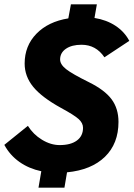

<svg xmlns="http://www.w3.org/2000/svg" viewBox="-20 -789 618 888"><path d="M528 -225Q528 -125 465.5 -64Q403 -3 290 8L278 79H158L171 3Q114 -9 70 -40Q26 -71 0 -119L109 -207Q134 -167 174.5 -142.5Q215 -118 256 -118Q307 -118 335.5 -139Q364 -160 364 -198Q364 -220 343.5 -238.5Q323 -257 262 -290Q173 -339 133.5 -387.5Q94 -436 94 -495Q94 -577 148.5 -633Q203 -689 296 -704L308 -769H428L417 -706Q473 -697 514.5 -669.5Q556 -642 578 -600L463 -524Q424 -582 357 -582Q312 -582 285 -563.5Q258 -545 258 -514Q258 -491 286 -469Q314 -447 391 -409Q464 -373 496 -330Q528 -287 528 -225Z"/></svg>

Font: Sarabun ExtraBold
Style: Italic
Weight: 800
Italic angle: -10°
Designer: Suppakit Chalermlarp | Katatrad Co.,Ltd.
Foundry: Cadson Demak Co.,Ltd.
Version: Version 1.000; ttfautohint (v1.6)